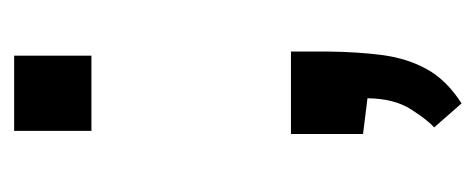

<svg xmlns="http://www.w3.org/2000/svg" viewBox="-222 -322 676 273"><g transform="rotate(-90 116.5 -186.0)"><path d="M105.5 131.8 71.3 92.8Q81.5 84 96.9 60.1Q112.3 36.1 112.8 -2L62 -8.3V-110.8H179.2V-57.6Q178.7 -15.1 174.1 19.8Q169.4 54.7 154.1 82.5Q138.7 110.4 105.5 131.8ZM66.4 -394.5V-504.4H173.3V-394.5Z"/></g></svg>

Font: Pontano Sans
Style: Regular
Weight: 400
Designer: Vernon Adams
Foundry: Vernon Adams
Version: Version 2.001